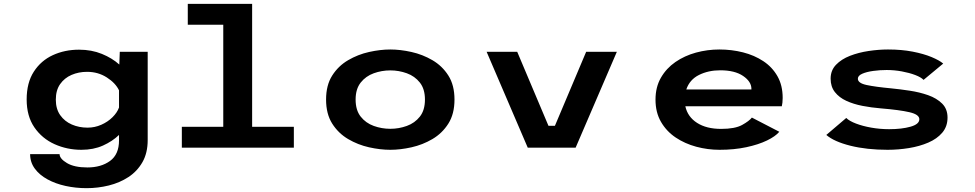

<svg xmlns="http://www.w3.org/2000/svg" viewBox="-20 -770 5081 1001"><path d="M404.5 11Q330 11 264.8 -18.2Q199.5 -47.5 159.2 -106Q119 -164.5 119 -251.5Q119 -338.5 156.2 -396.2Q193.5 -454 255.5 -482.5Q317.5 -511 392 -511Q457.5 -511 511.2 -489Q565 -467 602 -433.5L604.5 -500H750V-40Q750 27.5 722.8 75.2Q695.5 123 649.8 153Q604 183 547.2 197Q490.5 211 431.5 211Q375 211 322.2 199.5Q269.5 188 227.8 165.2Q186 142.5 161.5 109.2Q137 76 137 33.5H290.5Q291 57.5 329.2 80.2Q367.5 103 435.5 103Q507 103 553.8 69Q600.5 35 600.5 -38V-66.5Q566.5 -33.5 517 -11.2Q467.5 11 404.5 11ZM271 -250.5Q271 -202 294 -169.5Q317 -137 354.5 -120.8Q392 -104.5 436.5 -104.5Q474 -104.5 508 -119.5Q542 -134.5 566.5 -158.8Q591 -183 600.5 -209.5V-299Q582.5 -337 537 -366.2Q491.5 -395.5 434 -395.5Q390 -395.5 353 -379.5Q316 -363.5 293.5 -331.5Q271 -299.5 271 -250.5Z M928 0V-109H1144V-641H959V-750H1294.5V-109H1512V0Z M2015 11Q1962.5 11 1904.2 -2Q1846 -15 1795 -45Q1744 -75 1712 -125.5Q1680 -176 1680 -251Q1680 -326 1712 -376.2Q1744 -426.5 1795 -456.2Q1846 -486 1904.2 -499Q1962.5 -512 2015 -512Q2067 -512 2125.2 -499Q2183.5 -486 2234.5 -456.2Q2285.5 -426.5 2317.5 -376.2Q2349.5 -326 2349.5 -251Q2349.5 -176 2317.5 -125.5Q2285.5 -75 2234.5 -45Q2183.5 -15 2125.2 -2Q2067 11 2015 11ZM2015 -98.5Q2059.5 -98.5 2101 -113.5Q2142.5 -128.5 2169 -162Q2195.5 -195.5 2195.5 -251Q2195.5 -306 2169 -339.5Q2142.5 -373 2101 -388Q2059.5 -403 2015 -403Q1970 -403 1928.5 -388Q1887 -373 1860.5 -339.5Q1834 -306 1834 -251Q1834 -195.5 1860.5 -162Q1887 -128.5 1928.5 -113.5Q1970 -98.5 2015 -98.5Z M2731.5 0 2517 -500H2676.5L2839.5 -114H2873L3036 -500H3196L2981 0Z M3731.5 11Q3669.5 11 3610 -5Q3550.5 -21 3502.5 -53.2Q3454.5 -85.5 3426 -134.8Q3397.5 -184 3397.5 -250.5Q3397.5 -316 3425.8 -365Q3454 -414 3501.5 -446.8Q3549 -479.5 3608.5 -495.8Q3668 -512 3730.5 -512Q3794.5 -512 3853.8 -497Q3913 -482 3959.5 -451.2Q4006 -420.5 4033.2 -372.8Q4060.5 -325 4060.5 -259.5Q4060.5 -246.5 4059.2 -235Q4058 -223.5 4056 -216H3553Q3565 -161 3614 -129.5Q3663 -98 3739.5 -98Q3812 -98 3849 -118.5Q3886 -139 3900 -157L4043 -83Q4023 -59 3978.5 -37.5Q3934 -16 3870.8 -2.5Q3807.5 11 3731.5 11ZM3735 -403.5Q3673 -403.5 3624.2 -379.2Q3575.5 -355 3558 -303.5H3897.5V-307Q3897.5 -344.5 3854.2 -374Q3811 -403.5 3735 -403.5Z M4607.5 11Q4499 11 4413.8 -10.2Q4328.5 -31.5 4288 -66.5L4392 -155Q4408 -139 4442.8 -125.8Q4477.5 -112.5 4522.8 -104.5Q4568 -96.5 4615.5 -96.5Q4681.5 -96.5 4727.2 -109.5Q4773 -122.5 4773 -148.5Q4773 -173 4721.5 -185Q4670 -197 4572 -205Q4523 -209 4476.5 -218Q4430 -227 4392.5 -244.2Q4355 -261.5 4332.8 -289.8Q4310.5 -318 4310.5 -360Q4310.5 -403 4338.5 -432.2Q4366.5 -461.5 4411.5 -479Q4456.5 -496.5 4508.8 -504.2Q4561 -512 4609.5 -512Q4680.5 -512 4738.2 -500.8Q4796 -489.5 4836.8 -472.5Q4877.5 -455.5 4897.5 -438.5L4795 -353.5Q4782.5 -367 4751.8 -378.8Q4721 -390.5 4681.5 -397.8Q4642 -405 4602.5 -405Q4567 -405 4532.5 -400.2Q4498 -395.5 4475.2 -385.5Q4452.5 -375.5 4452.5 -359.5Q4452.5 -336.5 4498.2 -326.8Q4544 -317 4625 -309.5Q4671.5 -305 4722.8 -297.2Q4774 -289.5 4818.8 -273.8Q4863.5 -258 4891.8 -230Q4920 -202 4920 -157Q4920 -110.5 4892.5 -78.2Q4865 -46 4819.5 -26.5Q4774 -7 4718.8 2Q4663.5 11 4607.5 11Z"/></svg>

Font: Trispace SemiExpanded SemiBold
Style: Regular
Weight: 600
Width: 6
Designer: Tyler Finck
Foundry: Etcetera Type Company
Version: Version 1.210; ttfautohint (v1.8.3)